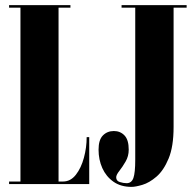

<svg xmlns="http://www.w3.org/2000/svg" viewBox="-20 -720 765 751"><path d="M15.5 0V-10H60V-690H15.5V-700H255.5V-690H209V-10H226.5Q256 -10 276.8 -36.5Q297.5 -63 308.2 -103Q319 -143 319 -183.5H329V0ZM494.5 11Q452.5 11 423.8 -9.2Q395 -29.5 380.2 -62.5Q365.5 -95.5 365.5 -134.5Q365.5 -173 382.5 -190.2Q399.5 -207.5 425.5 -207.5Q450.5 -207.5 467 -190.2Q483.5 -173 483.5 -134.5Q483.5 -109 471.2 -88Q459 -67 446.8 -51.5Q434.5 -36 434.5 -26.5Q434.5 -12.5 448.5 -8Q462.5 -3.5 475.5 -3.5Q494.5 -3.5 501.8 -23.8Q509 -44 509 -95.5V-690H455.5V-700H710V-690H659V-223.5Q659 -146.5 639.5 -99.8Q620 -53 592 -29Q564 -5 537 3Q510 11 494.5 11Z"/></svg>

Font: Imbue 100pt Black
Style: Regular
Weight: 900
Designer: Tyler Finck
Foundry: Etcetera Type Company
Version: Version 1.102; ttfautohint (v1.8.3)